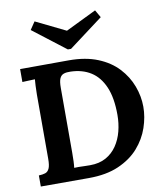

<svg xmlns="http://www.w3.org/2000/svg" viewBox="-101 -1045 961 1127"><g transform="rotate(-10 379.5 -481.5)"><path d="M50 -66Q73 -67 88.5 -72Q104 -77 112.5 -95Q121 -113 121 -153V-536Q121 -563 122.5 -588Q124 -613 125 -626Q109 -625 85 -624.5Q61 -624 50 -623V-700L341 -701Q440 -701 512.5 -671.5Q585 -642 631.5 -592Q678 -542 701 -480.5Q724 -419 724 -357Q724 -296 702.5 -233Q681 -170 635 -117.5Q589 -65 515 -32.5Q441 0 336 0H50ZM266 -164Q266 -137 265 -112Q264 -87 262 -74Q272 -75 289.5 -74.5Q307 -74 326 -73.5Q345 -73 357 -73Q412 -73 451.5 -95Q491 -117 516.5 -154.5Q542 -192 554 -239Q566 -286 566 -336Q566 -438 538 -503Q510 -568 459.5 -600Q409 -632 339 -634Q315 -635 298.5 -629.5Q282 -624 274 -606Q266 -588 266 -549ZM346 -765 151 -915 182 -961 360 -874 543 -963 569 -918 365 -765Z"/></g></svg>

Font: Lora
Style: Weight 700
Weight: 700
Designer: Olga Karpushina, Alexei Vanyashin (Cyrillic)
Foundry: Cyreal
Version: Version 3.001